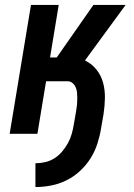

<svg xmlns="http://www.w3.org/2000/svg" viewBox="-20 -540 540 775"><path d="M123 215V119Q142 119 162 114.5Q182 110 199.5 99Q217 88 230.5 72Q244 56 254 38Q264 20 269.5 0.5Q275 -19 278 -38L288 -96Q290 -108 291 -119.5Q292 -131 292 -143Q292 -155 291 -166Q290 -177 285.5 -187.5Q281 -198 272.5 -205Q264 -212 253 -212H166L131 0H19L105 -520H217L182 -308H209L357 -520H487L323 -296Q350 -283 369 -259.5Q388 -236 396 -206.5Q404 -177 403.5 -145Q403 -113 398 -80L388 -22Q383 9 373 40Q363 71 345.5 99Q328 127 302.5 150.5Q277 174 247 188.5Q217 203 185.5 209Q154 215 123 215Z"/></svg>

Font: Iosevka Custom
Style: Bold Italic
Weight: 700
Italic angle: -9°
Designer: Belleve Invis
Foundry: Belleve Invis
Version: Version 30.3.1; ttfautohint (v1.8.3)